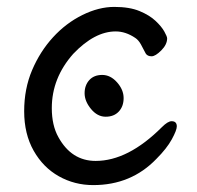

<svg xmlns="http://www.w3.org/2000/svg" viewBox="-20 -512 570 556"><path d="M250 24Q196 24 150.5 -1.5Q105 -27 77.5 -75.5Q50 -124 50 -190Q50 -255 73 -309Q96 -363 133.5 -404Q171 -445 218.5 -468.5Q266 -492 311 -492Q355 -492 384 -480Q413 -468 430.5 -451.5Q448 -435 456 -420.5Q464 -406 464 -401Q464 -383 447 -366Q430 -349 419 -349Q407 -349 402 -357Q395 -371 388 -383.5Q381 -396 372 -402Q344 -421 315 -421Q254 -421 192 -356Q130 -286 130 -199Q130 -149 149 -115Q187 -46 257 -46Q351 -46 449 -144Q466 -161 477 -161Q492 -161 492 -146Q492 -135 477.5 -108.5Q463 -82 433 -52Q360 24 250 24ZM324 -189Q310 -174 286 -174Q262 -174 243.5 -196.5Q225 -219 225 -242Q225 -265 238.5 -280Q252 -295 276 -295Q300 -295 319 -273.5Q338 -252 338 -228Q338 -204 324 -189Z"/></svg>

Font: LXGW WenKai Lite
Style: Bold
Weight: 700
Designer: LXGW / Fontworks Inc.
Foundry: LXGW / Fontworks Inc.
Version: Version 1.330;April 28, 2024